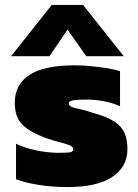

<svg xmlns="http://www.w3.org/2000/svg" viewBox="-20 -749 558 779"><path d="M25 -521 190 -729H317L482 -521H330L254 -629L181 -521ZM254 10Q190 10 133 0.5Q76 -9 45 -22V-166Q69 -154 99.5 -145.5Q130 -137 161 -133Q192 -129 214 -129Q243 -129 260 -130.5Q277 -132 277 -144Q277 -154 261.5 -160Q246 -166 221 -172.5Q196 -179 166 -189Q101 -213 70.5 -243.5Q40 -274 40 -332Q40 -406 99.5 -445Q159 -484 284 -484Q315 -484 350 -480.5Q385 -477 416.5 -472Q448 -467 467 -460V-318Q436 -332 400 -338.5Q364 -345 335 -345Q309 -345 284 -343Q259 -341 259 -329Q259 -316 288.5 -310Q318 -304 361 -290Q414 -275 443.5 -256Q473 -237 485 -210Q497 -183 497 -144Q497 -72 435.5 -31Q374 10 254 10Z"/></svg>

Font: Kanit ExtraBold
Style: Regular
Weight: 800
Designer: Katatrad Team
Foundry: CadsonDemak
Version: Version 2.000; ttfautohint (v1.8.3)